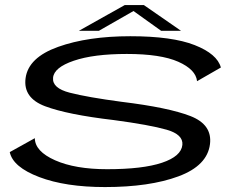

<svg xmlns="http://www.w3.org/2000/svg" viewBox="-20 -733 976 758"><path d="M394.5 5.5Q238.5 5.5 134.8 -34Q31 -73.5 18.5 -132.5L117.5 -187.5Q118 -135.5 197.5 -100.2Q277 -65 403 -65Q543.5 -65 619.5 -90.5Q695.5 -116 700 -161Q704 -202 637.5 -221Q571 -240 429 -259Q246 -280.5 158.2 -313.5Q70.5 -346.5 81 -424.5Q92 -506 209.5 -548Q327 -590 494.5 -590Q659.5 -590 748.5 -555Q837.5 -520 852 -466.5L758 -412.5Q753 -458.5 683.8 -489.2Q614.5 -520 480.5 -520Q349.5 -520 271.2 -493.2Q193 -466.5 189.5 -426Q185.5 -385 255.5 -367Q325.5 -349 460.5 -331Q645 -308.5 731.8 -274.8Q818.5 -241 809 -164Q798.5 -79 684.5 -36.8Q570.5 5.5 394.5 5.5ZM291.5 -611.5 472.5 -713H548L694.5 -611.5H616L507 -689.5L370.5 -611.5Z"/></svg>

Font: Anybody UltraExpanded Regular
Style: Italic
Weight: 400
Width: 9
Italic angle: -10°
Designer: Tyler Finck
Foundry: Etcetera Type Company
Version: Version 1.010; ttfautohint (v1.8.3) -l 8 -r 50 -G 200 -x 14 